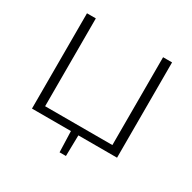

<svg xmlns="http://www.w3.org/2000/svg" viewBox="-181 -871 1204 1204"><g transform="rotate(30 421.0 -269.5)"><path d="M729 -690H664V-54H177V-690H113V0H395L400 151H446L449 0H729Z"/></g></svg>

Font: Exo 2 Light Expanded
Style: Regular
Weight: 300
Width: 7
Designer: Natanael Gama
Version: Version 1.001;PS 001.001;hotconv 1.0.70;makeotf.lib2.5.58329